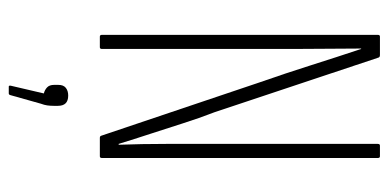

<svg xmlns="http://www.w3.org/2000/svg" viewBox="-250 -446 908 449"><g transform="rotate(90 204.5 -221.0)"><path d="M65 0Q61 0 61 -5V-650Q61 -655 65 -655H108Q113 -655 114 -652L242 -268Q256 -232 268 -194Q280 -156 292.5 -118Q305 -80 316 -44H318Q317 -71 316.5 -99Q316 -127 316 -156Q316 -185 316 -213Q316 -241 316 -268V-650Q316 -655 320 -655H345Q349 -655 349 -650V-5Q349 0 345 0H302Q298 0 297 -3L172 -374Q151 -434 132 -494Q113 -554 94 -611H93Q93 -573 93.5 -532.5Q94 -492 94 -451.5Q94 -411 94 -373V-5Q94 0 90 0ZM182 213Q179 213 180 208L198 131Q190 129 184 123.5Q178 118 178 107V97Q178 85 185 79.5Q192 74 203 74Q215 74 221 80Q227 86 227 98V108Q227 116 226 123Q225 130 222 138L202 209Q201 213 198 213Z"/></g></svg>

Font: Sofia Sans Extra Condensed ExtraLight
Style: Regular
Weight: 250
Designer: Botio Nikoltchev, Ani Petrova
Foundry: lettersoup
Version: Version 4.101